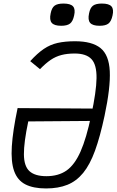

<svg xmlns="http://www.w3.org/2000/svg" viewBox="-20 -1046 656 1080"><path d="M402 -814Q498 -814 545.5 -775.5Q593 -737 597.5 -645.5Q602 -554 568 -394Q543 -277 514.5 -198.5Q486 -120 448 -73.5Q410 -27 359 -6.5Q308 14 239 14Q167 14 122.5 -9Q78 -32 59.5 -84Q41 -136 46.5 -223Q52 -310 79 -438L541 -435L526 -366L139 -363Q114 -245 114.5 -178Q115 -111 146 -83Q177 -55 241 -55Q309 -55 354.5 -87Q400 -119 433 -193.5Q466 -268 493 -397Q522 -531 523 -606.5Q524 -682 494.5 -713.5Q465 -745 400 -745Q358 -745 325.5 -736.5Q293 -728 265 -709Q237 -690 205 -657L150 -702Q190 -746 226 -770.5Q262 -795 304 -804.5Q346 -814 402 -814ZM540 -901Q501 -901 487 -917.5Q473 -934 481 -971Q487 -1002 503 -1014Q519 -1026 553 -1026Q593 -1026 607 -1010Q621 -994 613 -959Q606 -926 590 -913.5Q574 -901 540 -901ZM324 -901Q285 -901 271 -917.5Q257 -934 265 -971Q271 -1002 287 -1014Q303 -1026 337 -1026Q377 -1026 391 -1010Q405 -994 397 -959Q390 -926 374 -913.5Q358 -901 324 -901Z"/></svg>

Font: Victor Mono
Style: Italic
Weight: 400
Italic angle: -12°
Monospace: yes
Designer: Rune Bjørnerås
Version: Version 1.561;gftools[0.9.30]